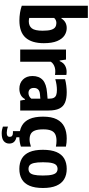

<svg xmlns="http://www.w3.org/2000/svg" viewBox="592 -1440 1069 2294"><g transform="rotate(90 1127.0 -293.5)"><path d="M223.9 9.7Q180.3 9.7 133.5 2.4Q86.8 -4.9 48.8 -18.8V-808H194.5V-492.5H201.7Q218.3 -521.3 247.4 -538.5Q276.6 -555.7 316 -555.7Q364.1 -555.7 405.2 -528.1Q446.3 -500.5 471.4 -440.3Q496.5 -380.1 496.5 -282.1Q496.5 -137.8 430.3 -63.9Q364.1 10.1 223.9 9.7ZM235.1 -102.6Q289.8 -102.6 318.7 -138.4Q347.5 -174.1 347.5 -269Q347.5 -335.9 336 -371.1Q324.5 -406.3 303.7 -419.2Q283 -432.2 255.1 -432.2Q238.3 -432.2 221.7 -425.2Q205.2 -418.3 194.5 -404.7V-108Q203.1 -105.6 214.1 -104.1Q225 -102.6 235.1 -102.6Z M572.3 0V-547H692.2L703.6 -471.2H710.4Q729.9 -516.4 763.7 -535.5Q797.5 -554.5 839.1 -554.5Q849.1 -554.5 859 -553.5Q869 -552.5 875.9 -551.1V-415.3Q864.9 -417.7 852.8 -418.4Q840.8 -419.1 829.7 -419.1Q807.1 -419.1 785.5 -412.8Q764 -406.4 746.4 -394.3Q728.7 -382.2 718 -365.6V0Z M1041.3 10.1Q973.7 10.1 931.2 -32.2Q888.7 -74.5 888.7 -147Q888.7 -225.2 936.1 -269.1Q983.4 -313 1090.7 -321L1178.1 -328.6L1197.9 -243.6L1107.2 -236Q1068.9 -233.1 1050 -214.6Q1031.1 -196.2 1031.1 -163.7Q1031.1 -130.7 1047.5 -114.7Q1064 -98.7 1092 -98.7Q1108.6 -98.7 1126.5 -106.1Q1144.4 -113.4 1159.4 -132.8V-345.7Q1159.4 -380.8 1149.2 -401Q1139.1 -421.3 1116.2 -429.9Q1093.2 -438.5 1055.1 -438.5Q1027 -438.5 993.1 -433.7Q959.2 -428.9 927 -419V-535.8Q961.4 -545.3 1003.4 -550.5Q1045.4 -555.7 1082.8 -555.7Q1157.7 -555.7 1206.1 -535.2Q1254.4 -514.7 1277.6 -467.2Q1300.8 -419.7 1300.8 -339.1V0H1182.4L1171.6 -57.5H1164.8Q1145.6 -21.6 1113.4 -5.7Q1081.1 10.1 1041.3 10.1Z M1615.4 10.4Q1538.3 10.4 1484.3 -19.2Q1430.4 -48.7 1402.3 -111.1Q1374.2 -173.5 1374.2 -272.8Q1374.2 -374.6 1405.8 -436.8Q1437.4 -499 1496 -527.4Q1554.5 -555.7 1634.9 -555.7Q1660.4 -555.7 1684.6 -553.4Q1708.9 -551.1 1732.1 -546.1V-426.5Q1714.3 -430.3 1696 -431.9Q1677.7 -433.6 1662.2 -433.6Q1615 -433.6 1584.9 -418.6Q1554.8 -403.7 1540.4 -369.1Q1526 -334.6 1526 -275.5Q1526 -212.7 1539.5 -176.9Q1553.1 -141.2 1580.1 -126.5Q1607.1 -111.8 1647.5 -111.8Q1666.3 -111.8 1687.2 -115.9Q1708 -120 1732.1 -127.8V-8.2Q1704.2 1.3 1674.1 5.8Q1644 10.4 1615.4 10.4ZM1574.3 221.1Q1551.8 221.1 1531.5 217.3Q1511.2 213.5 1493.2 206.9V145.9Q1513 153.7 1532.8 157.2Q1552.6 160.7 1567.5 160.7Q1592.1 160.7 1603.8 152.2Q1615.6 143.8 1615.6 124.8Q1615.6 86.9 1565.8 86.9H1547.2V-10H1620.8V64L1585.5 42.3Q1637.2 42.3 1666.6 65.1Q1695.9 87.9 1695.9 130.4Q1695.9 171.4 1666.9 196.2Q1637.9 221.1 1574.3 221.1Z M1998.4 10.4Q1926.5 10.4 1875.4 -19.1Q1824.2 -48.7 1797.2 -110.8Q1770.2 -172.9 1770.2 -270.7Q1770.2 -370.2 1797.1 -433.2Q1824.1 -496.1 1875.2 -525.9Q1926.2 -555.7 1998.4 -555.7Q2070.2 -555.7 2121.4 -525.2Q2172.5 -494.7 2199.6 -431.9Q2226.6 -369.2 2226.6 -272.1Q2226.6 -173.6 2199.6 -111.1Q2172.7 -48.7 2121.6 -19.1Q2070.5 10.4 1998.4 10.4ZM1998.4 -99.1Q2023.7 -99.1 2041.4 -112.6Q2059 -126.1 2068.3 -163Q2077.6 -200 2077.6 -270.1Q2077.6 -342.2 2068.1 -380.2Q2058.6 -418.1 2040.8 -432.2Q2023 -446.2 1998.4 -446.2Q1973.7 -446.2 1955.9 -432.4Q1938.1 -418.6 1928.7 -381.1Q1919.2 -343.5 1919.2 -272.7Q1919.2 -201.3 1928.5 -163.8Q1937.8 -126.3 1955.4 -112.7Q1973 -99.1 1998.4 -99.1Z"/></g></svg>

Font: Encode Sans Condensed Thin
Style: Regular
Weight: 100
Width: 3
Designer: Multiple Designers
Foundry: Impallari Type
Version: Version 3.002